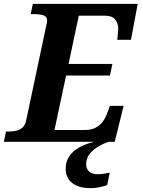

<svg xmlns="http://www.w3.org/2000/svg" viewBox="-43 -734 733 994"><path d="M-23 0 -12 -53H0.6Q22.1 -53 41 -57Q60 -61 74 -74Q88 -87 93 -113L197 -604Q199 -609 200 -616Q201 -623 201 -626.5Q201 -649 181 -655Q161 -661 129 -661H116L127 -714H670L635 -528H564Q565 -533 566 -546Q567 -559 568 -571.5Q569 -584 569 -586Q569 -614 553 -633.5Q537 -653 498 -653H365L312 -403H539L526 -343H299.2L239 -61H397Q429 -61 451 -72.5Q473 -84 487.5 -102.5Q502 -121 510 -143L526 -186H597L551 0ZM425 240Q364.8 240 330.9 213.5Q297 187 297 138Q297 102 316 74.5Q335 47 368.5 28.5Q402 10 445 0H522Q499 6 471 21.5Q443 37 423 60.5Q403 84 403 117Q403 140.5 419 154.2Q435 168 460 168Q474 168 490 166Q506 164 525 160L512 224Q493.2 231 470.6 235.5Q448 240 425 240Z"/></svg>

Font: Noto Serif
Style: Italic
Weight: 400
Italic angle: -12°
Designer: Monotype Design Team
Foundry: Monotype Imaging Inc.
Version: Version 2.013